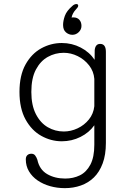

<svg xmlns="http://www.w3.org/2000/svg" viewBox="-20 -704 659 971"><path d="M308 247.5Q269 247.5 233.5 237.5Q198 227.5 170.2 208.5Q142.5 189.5 126.5 162.5Q110.5 135.5 110.5 102Q110.5 88 118.2 80.8Q126 73.5 138.5 73.5Q151.5 73.5 158.2 82.8Q165 92 169 104Q179.5 153.5 218.2 176.2Q257 199 310 199Q350.5 199 383.8 182.8Q417 166.5 437 128.8Q457 91 457 28V-70.5Q431 -33.5 387 -11.5Q343 10.5 292.5 10.5Q238 10.5 189 -16.8Q140 -44 109.2 -99.8Q78.5 -155.5 78.5 -239Q78.5 -323 109.2 -378Q140 -433 189 -459.8Q238 -486.5 292.5 -486.5Q344 -486.5 388.2 -463.5Q432.5 -440.5 458.5 -401.5L459 -451Q462.5 -482 486.5 -482Q515.5 -482 515.5 -442V19Q515.5 79 499.2 122.5Q483 166 454.8 193.5Q426.5 221 388.8 234.2Q351 247.5 308 247.5ZM302.5 -39Q338.5 -39 372.5 -55Q406.5 -71 429.8 -100Q453 -129 457 -167V-305Q454 -343.5 430.5 -373.5Q407 -403.5 372.8 -420.2Q338.5 -437 302.5 -437Q259 -437 221.8 -416.2Q184.5 -395.5 161.5 -352Q138.5 -308.5 138.5 -239Q138.5 -171.5 161.5 -126.8Q184.5 -82 221.8 -60.5Q259 -39 302.5 -39ZM346 -528Q328.5 -528 313.8 -540.2Q299 -552.5 299 -578Q299 -598.5 308 -623.8Q317 -649 345.5 -673.5Q351 -679 356.5 -681.2Q362 -683.5 366 -683.5Q375.5 -683.5 375.5 -675Q375.5 -670.5 372 -665.8Q368.5 -661 362.5 -654.5Q356 -648 350 -637.2Q344 -626.5 342 -615Q343 -615.5 346 -615.8Q349 -616 351.5 -616Q370.5 -616 381.2 -604Q392 -592 392 -573Q392 -555 378.2 -541.5Q364.5 -528 346 -528Z"/></svg>

Font: Sono ExtraLight Monospace Light
Style: Regular
Weight: 300
Version: Version 2.112